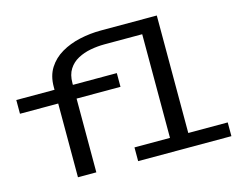

<svg xmlns="http://www.w3.org/2000/svg" viewBox="-109 -905 1311 1060"><g transform="rotate(-15 547.0 -375.0)"><path d="M213 0V-421.5H-5.5V-500H213V-516.5Q213 -579.5 241.2 -624Q269.5 -668.5 317 -696.2Q364.5 -724 423.8 -737Q483 -750 544.5 -750H864.5V-78.5H1090V0H557V-78.5H760V-671H544Q504 -671 464 -663.5Q424 -656 391 -638.2Q358 -620.5 338 -589.2Q318 -558 318 -510.5V-500H569V-421.5H318V0Z"/></g></svg>

Font: Trispace SemiExpanded
Style: Regular
Weight: 400
Width: 6
Designer: Tyler Finck
Foundry: Etcetera Type Company
Version: Version 1.210; ttfautohint (v1.8.3)